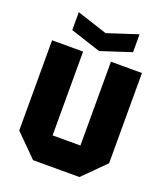

<svg xmlns="http://www.w3.org/2000/svg" viewBox="-161 -1018 973 1128"><g transform="rotate(20 325.0 -454.5)"><path d="M44 -136V-700H238V-176H412V-700H606V-136L470 0H180ZM515 -909V-797L325 -735L135 -797V-909L325 -847Z"/></g></svg>

Font: Tektur ExtraBold
Style: Regular
Weight: 800
Designer: Adam Jagosz
Foundry: Adam Jagosz
Version: Version 1.005;gftools[0.9.30]